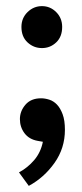

<svg xmlns="http://www.w3.org/2000/svg" viewBox="-20 -450 267 627"><path d="M50 -362Q50 -391 70 -410.5Q90 -430 117 -430Q144 -430 163.5 -410.5Q183 -391 183 -362Q183 -330 163.5 -311.5Q144 -293 117 -293Q90 -293 70 -311.5Q50 -330 50 -362ZM103 10Q75 5 60 -15Q45 -35 45 -61Q45 -87 63 -108Q81 -129 114 -129Q127 -129 141 -124.5Q155 -120 166 -108.5Q177 -97 184.5 -77Q192 -57 192 -26Q192 34 158 82Q124 130 74 157L42 113Q70 98 91.5 73Q113 48 120 13Z"/></svg>

Font: Ek Mukta Medium
Style: Regular
Weight: 500
Designer: Girish Dalvi and Yashodeep Gholap
Foundry: Ek Type
Version: Version 2.538;PS 1.002;hotconv 16.6.51;makeotf.lib2.5.65220;